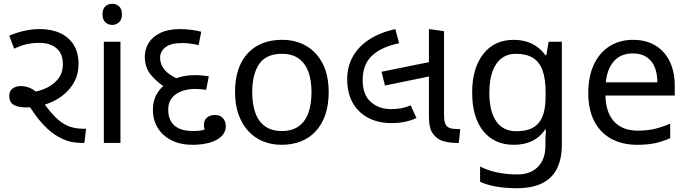

<svg xmlns="http://www.w3.org/2000/svg" viewBox="-20 -757 3645 1017"><path d="M412 0Q357 0 312.5 -20.5Q268 -41 232.5 -74Q197 -107 168.5 -146.5Q140 -186 116 -225L124 -265Q169 -268 212.5 -285Q256 -302 284.5 -335Q313 -368 313 -417Q313 -473 279 -501.5Q245 -530 189 -530Q153 -530 121.5 -523Q90 -516 55 -499L29 -568Q66 -584 107.5 -593.5Q149 -603 191 -603Q252 -603 298 -582Q344 -561 370 -520Q396 -479 396 -418Q396 -364 372.5 -321.5Q349 -279 309 -249Q269 -219 220 -203.5Q171 -188 121 -188Q75 -188 52 -202Q29 -216 29 -249Q29 -274 46 -287.5Q63 -301 90 -301Q116 -301 141 -290Q166 -279 199 -246H186Q233 -178 269.5 -140.5Q306 -103 342 -89Q378 -75 422 -75H436L427 0Z M618 -536V0H530V-536ZM575 -737Q595 -737 610.5 -723.5Q626 -710 626 -681Q626 -653 610.5 -639Q595 -625 575 -625Q553 -625 538 -639Q523 -653 523 -681Q523 -710 538 -723.5Q553 -737 575 -737Z M1001 10Q935 10 888 -14Q841 -38 815.5 -79.5Q790 -121 790 -176Q790 -232 819.5 -273Q849 -314 899 -336.5Q949 -359 1011 -359Q1034 -359 1052.5 -357Q1071 -355 1086 -353L1072 -281Q1060 -283 1044.5 -284.5Q1029 -286 1013 -286Q976 -286 943.5 -274.5Q911 -263 891 -239Q871 -215 871 -176Q871 -139 886 -113.5Q901 -88 930.5 -75.5Q960 -63 1002 -63Q1029 -63 1048 -66.5Q1067 -70 1081 -80L1080 -47Q1068 -61 1064 -71Q1060 -81 1060 -94Q1060 -120 1076 -134Q1092 -148 1118 -148Q1147 -148 1161.5 -130.5Q1176 -113 1176 -90Q1176 -56 1151.5 -33.5Q1127 -11 1087 -0.5Q1047 10 1001 10ZM859 -292Q812 -321 779.5 -360Q747 -399 747 -457Q747 -495 766.5 -528Q786 -561 828 -582Q870 -603 936 -603Q964 -603 996 -598.5Q1028 -594 1046 -589L1032 -518Q1016 -522 993 -525.5Q970 -529 947 -529Q883 -529 855.5 -506Q828 -483 828 -451Q828 -416 852 -387Q876 -358 935 -333Z M1721 -269Q1721 -202 1703.5 -150.5Q1686 -99 1653.5 -63Q1621 -27 1574.5 -8.5Q1528 10 1471 10Q1418 10 1373 -8.5Q1328 -27 1295 -63Q1262 -99 1243.5 -150.5Q1225 -202 1225 -269Q1225 -358 1255 -419.5Q1285 -481 1341 -513.5Q1397 -546 1474 -546Q1547 -546 1602.5 -513.5Q1658 -481 1689.5 -419.5Q1721 -358 1721 -269ZM1316 -269Q1316 -206 1332.5 -159.5Q1349 -113 1384 -88Q1419 -63 1473 -63Q1527 -63 1562 -88Q1597 -113 1613.5 -159.5Q1630 -206 1630 -269Q1630 -333 1613 -378Q1596 -423 1561.5 -447.5Q1527 -472 1472 -472Q1390 -472 1353 -418Q1316 -364 1316 -269Z M2054 -105Q1983 -105 1930 -133Q1877 -161 1848 -213Q1819 -265 1819 -337Q1819 -404 1849 -457.5Q1879 -511 1936 -548Q1993 -585 2074 -603L2094 -528Q2001 -509 1951 -462.5Q1901 -416 1901 -333Q1901 -255 1944 -217Q1987 -179 2051 -179Q2083 -179 2108 -184Q2133 -189 2155 -199L2186 -132Q2159 -119 2125.5 -112Q2092 -105 2054 -105ZM2019 -304 2001 -377 2268 -431V-355ZM2400 0Q2365 0 2334.5 -7.5Q2304 -15 2283 -37Q2264 -57 2258 -81.5Q2252 -106 2252 -148V-603L2332 -592V-152Q2332 -125 2335 -112.5Q2338 -100 2344 -92Q2355 -78 2376 -75.5Q2397 -73 2418 -73L2410 0Z M2701 -546Q2754 -546 2796.5 -526Q2839 -506 2869 -465H2874L2886 -536H2956V9Q2956 85 2930 136.5Q2904 188 2851 214Q2798 240 2716 240Q2658 240 2609.5 231.5Q2561 223 2523 206V125Q2561 145 2612 156Q2663 167 2721 167Q2790 167 2829.5 126.5Q2869 86 2869 16V-5Q2869 -17 2870 -39.5Q2871 -62 2872 -71H2868Q2840 -30 2798.5 -10Q2757 10 2702 10Q2598 10 2539.5 -63Q2481 -136 2481 -267Q2481 -395 2539.5 -470.5Q2598 -546 2701 -546ZM2713 -472Q2668 -472 2636.5 -448Q2605 -424 2588.5 -378Q2572 -332 2572 -266Q2572 -167 2608.5 -114.5Q2645 -62 2715 -62Q2756 -62 2785 -72.5Q2814 -83 2833 -105.5Q2852 -128 2861 -163Q2870 -198 2870 -246V-267Q2870 -340 2853.5 -385Q2837 -430 2802 -451Q2767 -472 2713 -472Z M3333 -546Q3402 -546 3451.5 -516Q3501 -486 3527.5 -431.5Q3554 -377 3554 -304V-251H3187Q3189 -160 3233.5 -112.5Q3278 -65 3358 -65Q3409 -65 3448.5 -74.5Q3488 -84 3530 -102V-25Q3489 -7 3449 1.5Q3409 10 3354 10Q3278 10 3219.5 -21Q3161 -52 3128.5 -113.5Q3096 -175 3096 -264Q3096 -352 3125.5 -415Q3155 -478 3208.5 -512Q3262 -546 3333 -546ZM3332 -474Q3269 -474 3232.5 -433.5Q3196 -393 3189 -321H3462Q3462 -367 3448 -401Q3434 -435 3405.5 -454.5Q3377 -474 3332 -474Z"/></svg>

Font: lguzrati05
Style: Book
Weight: 400
Designer: Jelle Bosma - Monotype Design Team, Universal Thirst
Foundry: Monotype Imaging Inc.
Version: Version 2.106